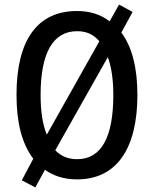

<svg xmlns="http://www.w3.org/2000/svg" viewBox="-20 -838 671 837"><path d="M579 -424C579 -541 556 -633 509 -696L558 -786L499 -818L458 -745C419 -775 372 -790 316 -790C141 -790 52 -661 52 -425C52 -306 74 -214 125 -146L75 -52L134 -21L176 -98C213 -71 260 -56 316 -56C489 -56 579 -191 579 -424ZM157 -424C157 -604 209 -702 316 -702C357 -702 388 -688 413 -658L184 -251C166 -294 157 -352 157 -424ZM474 -424C474 -242 423 -144 316 -144C277 -144 246 -157 221 -183L450 -589C466 -546 474 -490 474 -424Z"/></svg>

Font: Noto Sans Malayalam UI Condensed Medium
Style: Regular
Weight: 500
Width: 3
Designer: Jelle Bosma - Monotype Design Team
Foundry: Monotype Imaging Inc.
Version: Version 2.104